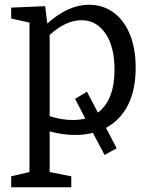

<svg xmlns="http://www.w3.org/2000/svg" viewBox="-20 -558 627 808"><path d="M426 -20 471 66 420 94 371 1Q337 10 296 10Q246 10 189 -5V166L280 184V230H27V184L104 166V-463L27 -480V-526L170 -532L179 -459Q267 -538 354 -538Q411 -538 455.5 -507Q500 -476 525.5 -416Q551 -356 551 -273Q551 -180 518.5 -116Q486 -52 426 -20ZM392 -84Q462 -137 462 -265Q462 -362 423.5 -417.5Q385 -473 323 -473Q257 -473 189 -411V-69Q240 -53 286 -53Q315 -53 339 -59L296 -142L346 -172Z"/></svg>

Font: Bitter Pro
Style: Regular
Weight: 400
Designer: Sol Matas, and Bitter project Authors
Foundry: Sol Matas
Version: Version 1.010